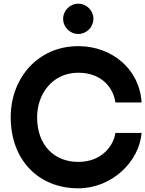

<svg xmlns="http://www.w3.org/2000/svg" viewBox="-20 -1010 787 1040"><path d="M404 -826C449 -826 486 -863 486 -908C486 -953 449 -990 404 -990C359 -990 322 -953 322 -908C322 -863 359 -826 404 -826ZM404 10C585 10 734 -133 747 -290H605C596 -223 533 -133 404 -133C275 -133 181 -222 181 -375C181 -500 263 -616 404 -616C539 -616 596 -525 605 -455H747C736 -637 585 -760 404 -760C186 -760 38 -588 38 -375C38 -144 188 10 404 10Z"/></svg>

Font: Oakes Bold
Style: Regular
Weight: 700
Designer: Samuel Oakes
Foundry: Samuel Oakes
Version: Version 1.003;PS 001.003;hotconv 1.0.88;makeotf.lib2.5.64775